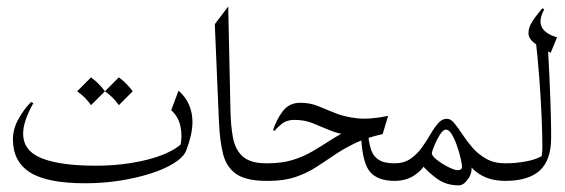

<svg xmlns="http://www.w3.org/2000/svg" viewBox="-20 -553 1728 587"><path d="M82 -237.8Q50.8 -182.6 50.8 -144.5Q50.8 -91.3 108.4 -68.8Q166 -46.4 272 -46.4Q355 -46.4 427 -64Q499 -81.5 535.6 -113.8L531.2 -105.5Q538.1 -137.2 531.7 -166.7Q525.4 -196.3 503.4 -216.3L525.9 -275.9Q548.3 -255.9 558.3 -231.7Q568.4 -207.5 568.4 -180.2Q568.4 -160.6 563.5 -138.9Q558.6 -117.2 549.8 -94.2Q542 -73.2 513.2 -54.9Q484.4 -36.6 441.2 -22.7Q397.9 -8.8 346.2 -0.7Q294.4 7.3 240.7 7.3Q124 7.3 71.8 -25.9Q19.5 -59.1 19.5 -127Q19.5 -159.7 37.4 -190.9Q55.2 -222.2 75.2 -241.2ZM258.3 -316.4Q282.7 -298.8 300.8 -273.9L258.3 -231.4Q241.7 -255.9 215.8 -273.9ZM343.3 -316.4Q367.7 -298.8 385.7 -273.9L343.3 -231.4Q326.7 -255.9 300.8 -273.9Z M795.4 0Q732.9 0 702.6 -20.8Q672.4 -41.5 662.1 -81.8Q651.9 -122.1 649.4 -180.7L636.7 -479L677.7 -533.2L684.6 -214.8Q685.5 -167 692.6 -130.6Q699.7 -94.2 722.9 -74Q746.1 -53.7 795.4 -53.7Q805.2 -53.7 811.8 -48.8Q818.4 -43.9 818.4 -26.9Q818.4 -9.8 811.8 -4.9Q805.2 0 795.4 0Z M800.3 0Q788.6 0 784.2 -5.6Q779.8 -11.2 779.8 -25.9Q779.8 -53.7 795.4 -53.7Q841.8 -53.7 875 -64Q908.2 -74.2 935.8 -90.6Q963.4 -106.9 991.7 -125.2Q1020 -143.6 1055.9 -159.9Q1091.8 -176.3 1142.1 -186.5L1129.4 -145.5Q1080.1 -135.3 1046.1 -139.9Q1012.2 -144.5 986.3 -155.5Q960.4 -166.5 935.5 -176.5Q910.6 -186.5 879.9 -186.5Q856.4 -186.5 840.8 -173.8Q825.2 -161.1 819.8 -152.8L814.9 -155.3Q824.7 -186.5 844.2 -212.6Q863.8 -238.8 897.9 -238.8Q928.2 -238.8 952.9 -228.5Q977.5 -218.3 1005.4 -207Q1033.2 -195.8 1071.3 -191.4Q1109.4 -187 1166.5 -198.7L1149.9 -143.1Q1099.1 -131.8 1063 -114Q1026.9 -96.2 998.3 -76.4Q969.7 -56.6 942.1 -39.3Q914.6 -22 880.9 -11Q847.2 0 800.3 0ZM1186 0Q1137.2 0 1113 -25.6Q1088.9 -51.3 1084.5 -127.9L1106.4 -133.8Q1108.9 -112.3 1115 -94Q1121.1 -75.7 1137.5 -64.7Q1153.8 -53.7 1186 -53.7Q1199.2 -53.7 1209 -48.8Q1218.8 -43.9 1218.8 -26.9Q1218.8 -9.8 1209 -4.9Q1199.2 0 1186 0Z M1346.2 -189.9Q1357.9 -189.9 1369.1 -176.3Q1380.4 -162.6 1393.8 -142.1Q1407.2 -121.6 1424.8 -101.3Q1442.4 -81.1 1466.8 -67.4Q1491.2 -53.7 1524.9 -53.7Q1531.7 -53.7 1537.4 -48.8Q1543 -43.9 1543 -26.9Q1543 -9.8 1537.4 -4.9Q1531.7 0 1524.9 0Q1484.9 0 1455.6 -15.1Q1426.3 -30.3 1410.2 -56.6L1418 -63.5Q1427.7 -31.2 1413.1 -8.8Q1398.4 13.7 1382.8 13.7Q1343.8 13.7 1315.9 -6.8Q1288.1 -27.3 1270 -48.8L1280.3 -51.3Q1266.6 -28.3 1242.4 -14.2Q1218.3 0 1186 0Q1181.2 0 1176.5 -4.9Q1171.9 -9.8 1171.9 -26.9Q1171.9 -43.9 1176.5 -48.8Q1181.2 -53.7 1186 -53.7Q1214.8 -53.7 1234.9 -67.4Q1254.9 -81.1 1269.5 -101.6Q1284.2 -122.1 1295.9 -142.3Q1307.6 -162.6 1319.6 -176.3Q1331.5 -189.9 1346.2 -189.9ZM1300.3 -84.5Q1300.3 -76.2 1316.4 -63.7Q1332.5 -51.3 1351.3 -42Q1370.1 -32.7 1378.9 -32.7Q1392.6 -32.7 1392.6 -43.9Q1392.6 -49.3 1388.7 -67.1Q1384.8 -85 1377.7 -105.7Q1370.6 -126.5 1361.8 -141.6Q1353 -156.7 1343.3 -156.7Q1334.5 -156.7 1324.5 -140.6Q1314.5 -124.5 1307.4 -106.7Q1300.3 -88.9 1300.3 -84.5Z M1615.7 -449.7 1654.8 -414.6Q1660.6 -309.6 1662.6 -249.5Q1664.6 -189.5 1664.8 -163.3Q1665 -137.2 1665 -132.3Q1665 -63 1630.1 -31.5Q1595.2 0 1524.9 0Q1517.1 0 1512.2 -4.9Q1507.3 -9.8 1507.3 -26.9Q1507.3 -43.9 1512.2 -48.8Q1517.1 -53.7 1524.9 -53.7Q1558.1 -53.7 1591.1 -60.1Q1624 -66.4 1644 -80.6L1633.8 -64Q1635.3 -69.8 1636.7 -80.1Q1638.2 -90.3 1638.2 -104Q1638.2 -138.7 1636 -192.6Q1633.8 -246.6 1628.9 -313Q1624 -379.4 1615.7 -449.7ZM1638.2 -527.8 1644 -524.4Q1608.4 -460.4 1683.1 -439L1663.6 -391.6Q1640.1 -402.8 1617.9 -418.2Q1595.7 -433.6 1595.7 -451.7Q1595.7 -467.8 1605.2 -483.6Q1614.7 -499.5 1625 -511.7Q1635.3 -523.9 1638.2 -527.8Z"/></svg>

Font: Lateef ExtraLight
Style: Regular
Weight: 200
Designer: SIL International
Foundry: SIL International
Version: Version 4.200